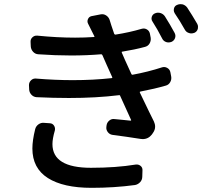

<svg xmlns="http://www.w3.org/2000/svg" viewBox="-20 -861 1040 935"><path d="M151.4 -232.4Q155.3 -247.1 168 -255.9Q180.7 -264.6 195.3 -262.7L223.6 -260.7Q236.3 -259.8 243.2 -249Q250 -238.3 247.1 -225.6Q235.4 -185.5 235.4 -159.2Q235.4 -43.9 422.9 -43.9Q544.9 -43.9 640.6 -59.6Q654.3 -61.5 664.6 -53.2Q674.8 -44.9 673.8 -31.2L672.9 -1Q672.9 14.6 662.6 25.9Q652.3 37.1 637.7 40Q536.1 53.7 425.8 53.7Q288.1 53.7 212.9 5.9Q137.7 -42 137.7 -137.7Q137.7 -177.7 151.4 -232.4ZM769.5 -533.2Q782.2 -537.1 794.4 -530.3Q806.6 -523.4 809.6 -509.8L813.5 -489.3Q816.4 -474.6 809.1 -461.4Q801.8 -448.2 788.1 -444.3Q734.4 -428.7 663.1 -415Q659.2 -414.1 661.1 -410.2Q716.8 -293.9 729.5 -269.5Q735.4 -256.8 735.4 -244.1Q735.4 -227.5 723.6 -211.9L719.7 -206.1Q702.1 -183.6 674.8 -183.6Q669.9 -183.6 664.1 -184.6Q596.7 -195.3 528.3 -204.1Q513.7 -206.1 504.9 -217.8Q496.1 -229.5 498 -243.2L499 -251Q501 -264.6 512.2 -273.9Q523.4 -283.2 537.1 -281.2Q554.7 -279.3 581.5 -276.9Q608.4 -274.4 615.2 -273.4Q617.2 -273.4 618.2 -274.4Q619.1 -275.4 618.2 -277.3Q617.2 -279.3 596.7 -324.7Q576.2 -370.1 565.4 -393.6Q564.5 -398.4 559.6 -397.5Q448.2 -383.8 315.4 -383.8Q240.2 -383.8 158.2 -387.7Q143.6 -388.7 133.3 -399.4Q123 -410.2 122.1 -424.8L121.1 -446.3Q121.1 -460 130.9 -469.7Q140.6 -479.5 154.3 -478.5Q248 -470.7 334 -470.7Q433.6 -470.7 523.4 -480.5Q528.3 -481.4 526.4 -485.4L500 -543.9L478.5 -592.8Q476.6 -596.7 472.7 -596.7Q402.3 -590.8 326.2 -590.8Q249 -590.8 166 -596.7Q151.4 -597.7 141.1 -608.9Q130.9 -620.1 129.9 -634.8L128.9 -656.2Q127.9 -669.9 137.7 -679.2Q147.5 -688.5 161.1 -687.5Q258.8 -677.7 345.7 -677.7Q392.6 -677.7 436.5 -680.7Q441.4 -680.7 439.5 -684.6L432.6 -698.2Q417 -730.5 409.2 -745.1Q403.3 -755.9 408.2 -767.6Q413.1 -779.3 424.8 -782.2L469.7 -791Q484.4 -793.9 496.6 -786.1Q508.8 -778.3 513.7 -764.6Q520.5 -741.2 536.1 -696.3Q538.1 -692.4 542 -692.4Q610.4 -703.1 669.9 -720.7Q683.6 -724.6 695.3 -717.8Q707 -710.9 710 -697.3L713.9 -676.8Q715.8 -662.1 708.5 -649.4Q701.2 -636.7 686.5 -632.8Q635.7 -619.1 575.2 -609.4Q571.3 -609.4 573.2 -604.5Q583 -581.1 588.9 -568.4Q608.4 -524.4 620.1 -500Q622.1 -496.1 626 -497.1Q700.2 -510.7 769.5 -533.2ZM722.7 -755.9Q717.8 -762.7 717.8 -770.5Q717.8 -774.4 718.8 -778.3Q722.7 -791 734.4 -795.9Q748 -801.8 761.7 -797.4Q775.4 -793 783.2 -781.2Q808.6 -741.2 830.1 -701.2Q836.9 -688.5 832.5 -675.8Q828.1 -663.1 815.4 -657.2Q807.6 -654.3 800.8 -654.3Q794.9 -654.3 789.1 -656.2Q775.4 -661.1 769.5 -673.8Q746.1 -719.7 722.7 -755.9ZM831.1 -795.9Q826.2 -803.7 826.2 -811.5Q826.2 -815.4 827.1 -819.3Q830.1 -832 841.8 -836.9Q850.6 -840.8 858.4 -840.8Q864.3 -840.8 869.1 -839.8Q882.8 -835.9 891.6 -824.2Q916 -787.1 940.4 -745.1Q944.3 -738.3 944.3 -730.5Q944.3 -725.6 943.4 -720.7Q939.5 -707 926.8 -701.2Q918.9 -698.2 911.1 -698.2Q906.2 -698.2 900.4 -700.2Q886.7 -704.1 879.9 -716.8Q855.5 -760.7 831.1 -795.9Z"/></svg>

Font: Gen Jyuu GothicL Medium
Style: Regular
Weight: 500
Designer: [Source Han Sans]
Ryoko NISHIZUKA  (kana & ideographs); Paul D. Hunt (Latin, Greek & Cyrillic); Wenlong ZHANG  (bopomofo
Version: Version 1.002.20150607